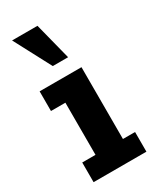

<svg xmlns="http://www.w3.org/2000/svg" viewBox="-164 -673 601 727"><g transform="rotate(-30 136.5 -309.5)"><path d="M20 0V-86H78V-314H15V-400H198V-86H251V0ZM106 -458 21 -619H132L173 -458Z"/></g></svg>

Font: Rokkitt
Style: Bold
Weight: 700
Designer: Vernon Adams
Foundry: Vernon Adams
Version: Version 3.103